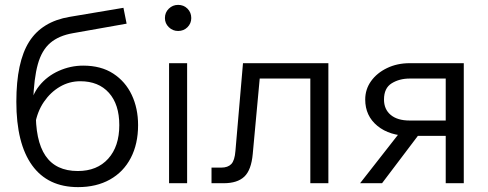

<svg xmlns="http://www.w3.org/2000/svg" viewBox="-20 -751 2001 787"><path d="M300 16Q176 16 111.5 -73.5Q47 -163 47 -334Q47 -497 99.5 -580Q152 -663 266 -682L486 -719L499 -654L279 -615Q221 -605 186 -575Q151 -545 135 -487.5Q119 -430 116 -335L103 -305Q109 -360 141 -399.5Q173 -439 221 -460.5Q269 -482 321 -482Q394 -482 444 -449.5Q494 -417 520 -362Q546 -307 546 -238Q546 -161 516 -103.5Q486 -46 430.5 -15Q375 16 300 16ZM299 -50Q378 -50 423.5 -100.5Q469 -151 469 -238Q469 -323 426.5 -370.5Q384 -418 309 -418Q264 -418 225.5 -395.5Q187 -373 160 -333.5Q133 -294 124 -242L127 -302Q124 -175 166.5 -112.5Q209 -50 299 -50Z M747 0H673V-492H747ZM710 -624Q688 -624 672 -639.5Q656 -655 656 -677Q656 -700 672 -715.5Q688 -731 710 -731Q733 -731 748.5 -715.5Q764 -700 764 -677Q764 -655 748.5 -639.5Q733 -624 710 -624Z M847 0V-64H887Q914 -64 928 -78.5Q942 -93 945 -132L976 -492H1326V0H1252V-477L1304 -429H992L1049 -477L1016 -120Q1010 -54 981.5 -27Q953 0 897 0Z M1807 0V-480L1853 -429H1659Q1617 -429 1585.5 -409.5Q1554 -390 1554 -343Q1554 -303 1581.5 -280Q1609 -257 1659 -257H1848V-194H1659Q1577 -194 1527 -235Q1477 -276 1477 -343Q1477 -385 1501 -418.5Q1525 -452 1566.5 -472Q1608 -492 1659 -492H1881V0ZM1456 0 1636 -230H1720L1546 0Z"/></svg>

Font: Wix Madefor Display
Style: Regular
Weight: 400
Designer: Dalton Maag Ltd
Foundry: Dalton Maag Ltd
Version: Version 3.100